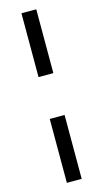

<svg xmlns="http://www.w3.org/2000/svg" viewBox="-135 -747 519 968"><g transform="rotate(-15 124.5 -262.5)"><path d="M86.3 -372V-705H163.7V-372ZM86.3 180V-153.5H163.7V180Z"/></g></svg>

Font: Nunito Sans 12pt ExtraLight SemiCondensed
Style: Regular
Weight: 200
Width: 4
Version: Version 3.101;gftools[0.9.27]